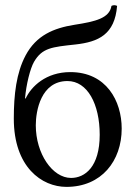

<svg xmlns="http://www.w3.org/2000/svg" viewBox="-20 -721 529 751"><path d="M120 -231C120 -287.3 140 -404 244 -404C322 -404 370 -314 370 -194C370 -68 312 -25 258 -25C185 -25 120 -120 120 -231ZM34 -257C34 -67.7 143 10 240 10C377.3 10 456 -92 456 -218C456 -326 396 -439 255 -439C160 -439 102 -383 80 -335L78 -337C82.3 -389.3 98 -453 113 -479C145 -534 183 -537 275 -547C365 -557 429 -586 438 -698C431.1 -701.2 423.8 -701.9 416 -698C408 -650 355 -637 271 -624C190 -611 122 -583 80 -504C44 -436 34 -351.7 34 -257Z"/></svg>

Font: Libertinus Math
Style: Regular
Weight: 400
Designer: Philipp H. Poll
Foundry: Khaled Hosny
Version: Version 6.2